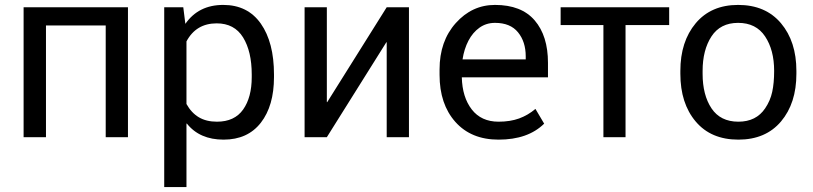

<svg xmlns="http://www.w3.org/2000/svg" viewBox="-20 -558 3306 781"><path d="M500.5 0H410V-454.5H167V0H76V-528.5H500.5Z M738.5 203H648V-528.5H725.5L734 -461Q787.5 -538 888 -538Q987.5 -538 1041 -461.8Q1094.5 -385.5 1094.5 -255V-244.5Q1094.5 -127.5 1041 -58.8Q987.5 10 889.5 10Q792 10 740 -55.5L738.5 -55ZM862.5 -63Q934 -63 969 -112.5Q1004 -162 1004 -244.5V-255Q1004 -348.5 968.8 -405.8Q933.5 -463 861.5 -463Q777.5 -463 738.5 -389.5V-135Q758.5 -99 788.8 -81Q819 -63 862.5 -63Z M1643.5 0H1553V-386H1551.5L1309.5 0H1219V-528.5H1309.5V-142.5H1311L1553 -528.5H1643.5Z M2008 10Q1896.5 10 1832.2 -62.2Q1768 -134.5 1768 -253.5V-275.5Q1768 -390.5 1834 -464.2Q1900 -538 1993.5 -538Q2101 -538 2155 -475Q2209 -412 2209 -302.5V-243.5H1858.5Q1860.5 -162.5 1899 -112.8Q1937.5 -63 2008 -63Q2055.5 -63 2091.8 -76.2Q2128 -89.5 2158 -115L2193.5 -55Q2127.5 10 2008 10ZM2118.5 -316.5V-329Q2118.5 -388 2087.2 -426.5Q2056 -465 1993.5 -465Q1958 -465 1930.5 -445.5Q1903 -426 1885.5 -392.5Q1868 -359 1861.5 -316.5Z M2524.5 0H2434.5V-456H2260.5V-528.5H2702V-456H2524.5Z M2983.5 10Q2872 10 2809.8 -63.8Q2747.5 -137.5 2747.5 -258V-269.5Q2747.5 -389 2810 -463.5Q2872.5 -538 2982.5 -538Q3094 -538 3156.8 -463.5Q3219.5 -389 3219.5 -269.5V-258Q3219.5 -138 3157 -64Q3094.5 10 2983.5 10ZM2983.5 -63Q3056 -63 3092.5 -117.5Q3113.5 -148.5 3121.2 -184.5Q3129 -220.5 3129 -269.5Q3129 -354.5 3092.2 -409.8Q3055.5 -465 2982.5 -465Q2910 -465 2874 -409.8Q2838 -354.5 2838 -269.5V-258Q2838 -171.5 2874.2 -117.2Q2910.5 -63 2983.5 -63Z"/></svg>

Font: Roberto Sans
Style: Regular
Weight: 400
Designer: Google (font) & Cristiano Sobral (main changes)
Version: Version 1.500; ttfautohint (v1.8.4.7-5d5b-dirty)